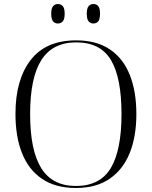

<svg xmlns="http://www.w3.org/2000/svg" viewBox="-20 -926 757 956"><path d="M358 10Q257 10 190 -35Q123 -80 90 -162.5Q57 -245 57 -359Q57 -529 132.5 -627Q208 -725 359 -725Q460 -725 526.5 -680.5Q593 -636 626 -553.5Q659 -471 659 -358Q659 -247 626 -164.5Q593 -82 526 -36Q459 10 358 10ZM358 0Q478 0 531.5 -89Q585 -178 585 -358Q585 -539 532.5 -627Q480 -715 359 -715Q242 -715 186 -627Q130 -539 130 -358Q130 -177 185.5 -88.5Q241 0 358 0ZM445 -809Q431 -809 421.5 -819.5Q412 -830 412 -858Q412 -885 421.5 -895.5Q431 -906 445 -906Q460 -906 469 -895.5Q478 -885 478 -858Q478 -830 469 -819.5Q460 -809 445 -809ZM268 -809Q254 -809 244.5 -819.5Q235 -830 235 -858Q235 -885 244.5 -895.5Q254 -906 268 -906Q283 -906 292.5 -895.5Q302 -885 302 -858Q302 -830 292.5 -819.5Q283 -809 268 -809Z"/></svg>

Font: Noto Serif Display Light
Style: Regular
Weight: 300
Designer: Monotype Design Team
Foundry: Monotype Imaging Inc.
Version: Version 2.009